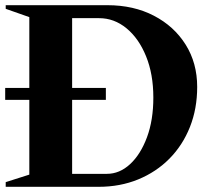

<svg xmlns="http://www.w3.org/2000/svg" viewBox="-22 -720 796 740"><path d="M0 0V-18L91 -47V-335H-2V-381H91V-654L0 -686V-700H392Q493 -700 571 -659.5Q649 -619 693.5 -548Q738 -477 738 -385Q738 -301 710 -230.5Q682 -160 631 -108.5Q580 -57 510.5 -28.5Q441 0 358 0ZM386 -335H256V-50H390Q439 -50 479.5 -87.5Q520 -125 544.5 -191Q569 -257 569 -344Q569 -434 541 -503Q513 -572 465.5 -611Q418 -650 360 -650H256V-381H386Z"/></svg>

Font: Wittgenstein Extrabold
Style: Regular
Weight: 800
Designer: Jörg Drees
Foundry: Jörg Drees
Version: Version 1.303; ttfautohint (v1.8.4.7-5d5b)